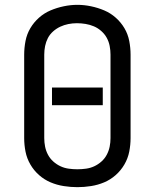

<svg xmlns="http://www.w3.org/2000/svg" viewBox="-20 -766 640 794"><path d="M300 8Q272 8 243.5 3.5Q215 -1 189 -12Q163 -23 141.5 -42Q120 -61 105.5 -86Q91 -111 85.5 -139Q80 -167 80 -195V-540Q80 -568 85.5 -596.5Q91 -625 105.5 -649.5Q120 -674 141.5 -693Q163 -712 189 -723Q215 -734 243.5 -740Q272 -746 300 -746Q328 -746 356.5 -740Q385 -734 411 -723Q437 -712 458.5 -693Q480 -674 494.5 -649.5Q509 -625 514.5 -596.5Q520 -568 520 -540V-195Q520 -167 514.5 -139Q509 -111 494.5 -86Q480 -61 458.5 -42Q437 -23 411 -12Q385 -1 356.5 3.5Q328 8 300 8ZM300 -66Q318 -66 336 -68.5Q354 -71 370 -78.5Q386 -86 399.5 -98Q413 -110 421.5 -126Q430 -142 433.5 -159.5Q437 -177 437 -195V-540Q437 -558 433.5 -576Q430 -594 421.5 -609.5Q413 -625 399 -637.5Q385 -650 368.5 -657Q352 -664 334 -667Q316 -670 298 -670Q280 -670 262.5 -666.5Q245 -663 229 -655.5Q213 -648 199.5 -636Q186 -624 178 -608.5Q170 -593 166.5 -575.5Q163 -558 163 -540V-195Q163 -177 166.5 -159.5Q170 -142 178.5 -126Q187 -110 200.5 -98Q214 -86 230 -78.5Q246 -71 264 -68.5Q282 -66 300 -66ZM195 -331V-404H405V-331Z"/></svg>

Font: Iosevka Meiseki Sans
Style: Regular
Weight: 400
Monospace: yes
Designer: Belleve Invis
Foundry: Belleve Invis
Version: Version 11.2.6; ttfautohint (v1.8.4)